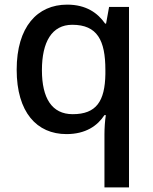

<svg xmlns="http://www.w3.org/2000/svg" viewBox="-20 -635 660 829"><path d="M431 -55V174H537V-605H451L438 -533H434C402 -579 352 -615 270 -615C141 -615 52 -519 52 -334C52 -150 139 -56 267 -56C350 -56 401 -92 431 -138H437C433 -114 431 -80 431 -55ZM294 -142C204 -142 161 -211 161 -332C161 -454 204 -528 292 -528C400 -528 435 -461 435 -333V-315C433 -198 396 -142 294 -142Z"/></svg>

Font: Noto Sans Malayalam UI Medium
Style: Regular
Weight: 500
Designer: Jelle Bosma - Monotype Design Team
Foundry: Monotype Imaging Inc.
Version: Version 2.104